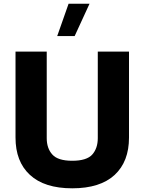

<svg xmlns="http://www.w3.org/2000/svg" viewBox="-20 -996 768 1021"><path d="M500 -261.2C500 -225.6 490.2 -196.3 470.7 -174.3C451.2 -152.3 415.5 -141.1 364.3 -141.1C313 -141.1 277.8 -152.3 258.3 -174.3C238.3 -196.3 228.5 -225.6 228.5 -261.2V-721.7H62.5V-264.6C62.5 -179.2 87.9 -113.3 139.2 -65.9C190.4 -18.6 265.1 5.4 364.3 5.4C463.4 5.4 538.6 -18.6 589.8 -65.9C640.6 -113.3 666 -179.2 666 -264.6V-721.7H500ZM284.2 -804.2H377L456.1 -976.1H344.7Z"/></svg>

Font: Estedad ExtraBold
Style: Regular
Weight: 800
Designer: Amin Abedi
Version: Version 7.3